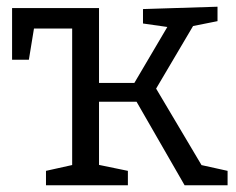

<svg xmlns="http://www.w3.org/2000/svg" viewBox="-20 -552 703 572"><path d="M117 0V-43L207 -63L195 -46V-483L214 -467H66L84 -484L66 -374H16V-528H275V-293L260 -305H398L375 -296L484 -481L490 -470L406 -482V-525L628 -532V-489L538 -471L562 -486L438 -276V-300L587 -49L572 -62L658 -43V0H530L381 -259L397 -249H260L275 -259V-46L264 -63L361 -43V0Z"/></svg>

Font: Pack4
Style: Regular
Weight: 400
Version: Version 2.002